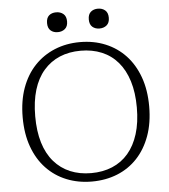

<svg xmlns="http://www.w3.org/2000/svg" viewBox="-60 -951 901 1022"><g transform="rotate(-5 390.5 -440.0)"><path d="M390 17Q317 17 255 -8Q193 -33 147.5 -81Q102 -129 77 -198Q52 -267 52 -355Q52 -443 77 -512Q102 -581 147.5 -629Q193 -677 255 -702.5Q317 -728 390 -728Q464 -728 526 -702.5Q588 -677 633 -629Q678 -581 703 -512Q728 -443 728 -355Q728 -267 703 -198Q678 -129 633 -81Q588 -33 526 -8Q464 17 390 17ZM390 -28Q452 -28 502.5 -49Q553 -70 588.5 -111.5Q624 -153 643 -214Q662 -275 662 -355Q662 -435 643 -496Q624 -557 588.5 -598.5Q553 -640 502.5 -661Q452 -682 390 -682Q328 -682 278 -661Q228 -640 192 -598.5Q156 -557 137.5 -496Q119 -435 119 -355Q119 -275 137.5 -214Q156 -153 192 -111.5Q228 -70 278 -49Q328 -28 390 -28ZM332 -844Q332 -817 316.5 -804Q301 -791 278 -791Q255 -791 240 -804Q225 -817 225 -844Q225 -871 239.5 -884Q254 -897 278 -897Q301 -897 316.5 -884Q332 -871 332 -844ZM555 -844Q555 -817 539.5 -804Q524 -791 501 -791Q478 -791 463 -804Q448 -817 448 -844Q448 -871 463 -884Q478 -897 501 -897Q524 -897 539.5 -884Q555 -871 555 -844Z"/></g></svg>

Font: Roboto Serif 20pt ExtraLight
Style: Regular
Weight: 250
Version: Version 1.008